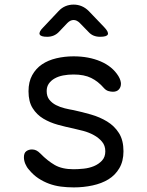

<svg xmlns="http://www.w3.org/2000/svg" viewBox="-20 -805 640 835"><path d="M301 10Q272 10 245 6.5Q218 3 193.5 -6Q169 -15 147 -29.5Q125 -44 106 -67Q96 -78 90 -92.5Q84 -107 84 -121Q84 -140 94.5 -147.5Q105 -155 119 -155Q129 -155 137.5 -151Q146 -147 156 -137Q186 -106 218 -87.5Q250 -69 300 -69Q320 -69 344 -71.5Q368 -74 388.5 -82.5Q409 -91 423.5 -106.5Q438 -122 438 -147Q438 -172 423.5 -189Q409 -206 388 -217.5Q367 -229 343 -235.5Q319 -242 300 -246Q266 -253 231.5 -262.5Q197 -272 168.5 -289Q140 -306 122 -334.5Q104 -363 104 -408Q104 -449 120 -478Q136 -507 162.5 -525Q189 -543 225 -551.5Q261 -560 300 -560Q366 -560 417.5 -538Q469 -516 495 -474Q501 -464 503.5 -455.5Q506 -447 506 -441Q506 -426 497 -416Q488 -406 471 -406Q462 -406 451.5 -409Q441 -412 432 -422Q407 -451 376.5 -466Q346 -481 300 -481Q276 -481 255 -477Q234 -473 218 -464Q202 -455 192.5 -441.5Q183 -428 183 -409Q183 -386 194.5 -371.5Q206 -357 223.5 -348Q241 -339 261.5 -334Q282 -329 300 -326Q337 -318 375.5 -307Q414 -296 446 -276.5Q478 -257 497.5 -226Q517 -195 517 -147Q517 -104 499 -73.5Q481 -43 451.5 -25Q422 -7 382.5 1.5Q343 10 301 10ZM185 -645Q157 -645 152.5 -655.5Q148 -666 168 -686L235 -757Q248 -771 264.5 -778Q281 -785 300 -785Q319 -785 335.5 -778Q352 -771 366 -757L433 -687Q453 -666 449 -655.5Q445 -645 415 -645Q400 -645 387.5 -650Q375 -655 365 -666L327 -705Q314 -718 300 -718Q286 -718 273 -705L235 -665Q225 -655 212.5 -650Q200 -645 185 -645Z"/></svg>

Font: Maple Mono Normal NL Light
Style: Regular
Weight: 300
Monospace: yes
Designer: subframe7536
Version: Version 7.000